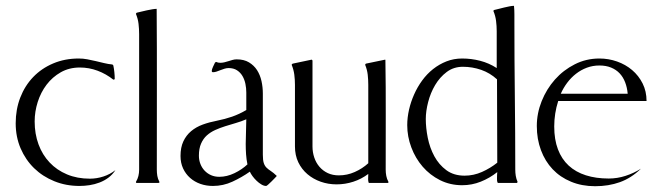

<svg xmlns="http://www.w3.org/2000/svg" viewBox="-20 -626 2257 657"><path d="M253.4 -395Q216.8 -395 188 -378.7Q159.2 -362.3 139.4 -336.2Q119.6 -310.1 109.1 -277.1Q98.6 -244.1 98.6 -210.4Q98.6 -168 111.8 -132.1Q125 -96.2 149.7 -70.1Q174.3 -43.9 209.2 -29.3Q244.1 -14.6 287.6 -14.6Q311 -14.6 333.7 -22Q356.4 -29.3 375 -43.9Q365.2 -28.8 351.3 -18.3Q337.4 -7.8 320.8 -1.5Q304.2 4.9 286.6 7.6Q269 10.3 252 10.3Q205.6 10.3 165.8 -5.9Q126 -22 96.7 -50.5Q67.4 -79.1 50.5 -118.4Q33.7 -157.7 33.7 -204.1Q33.7 -251.5 49.3 -292Q64.9 -332.5 93.5 -362.3Q122.1 -392.1 161.9 -408.9Q201.7 -425.8 249.5 -425.8Q264.2 -425.8 278.6 -423.1Q293 -420.4 307.4 -417Q321.8 -413.6 335.9 -410.2Q350.1 -406.7 364.7 -405.3L367.7 -402.3Q370.1 -391.1 371.3 -379.2Q372.6 -367.2 372.6 -355.5L370.1 -353.5H367.7Q343.3 -373 314 -384Q284.7 -395 253.4 -395Z M516.1 -595.7Q517.1 -457 516.8 -320.6Q516.6 -184.1 516.6 -45.4Q516.6 -34.7 518.3 -24.2Q520 -13.7 525.4 -3.9V-1Q523.4 0 522 0H447.8L445.3 -1V-3.9Q451.2 -13.7 453.6 -23.9Q456.1 -34.2 456.1 -45.4V-509.3Q456.1 -526.9 454.1 -544.2Q452.1 -561.5 445.3 -578.1V-579.6L447.8 -582.5Q454.1 -584 463.4 -586.2Q472.7 -588.4 482.4 -590.6Q492.2 -592.8 501.2 -594.2Q510.3 -595.7 516.1 -595.7Z M822.8 -309.6Q822.8 -324.2 819.8 -338.9Q816.9 -353.5 809.8 -365.7Q802.7 -377.9 791 -385.5Q779.3 -393.1 762.2 -393.1Q755.4 -393.1 748.3 -390.9Q741.2 -388.7 734.4 -386Q727.5 -383.3 721.2 -381.1Q714.8 -378.9 709 -378.9Q704.6 -378.9 704.6 -383.3Q704.6 -385.7 705.8 -389.6Q707 -393.6 709 -397.7Q710.9 -401.9 712.9 -405.8Q714.8 -409.7 715.8 -412.1L719.7 -414.1Q726.1 -411.1 733.4 -411.1Q740.7 -411.1 747.8 -412.8Q754.9 -414.6 761.7 -416.7Q768.6 -418.9 775.6 -420.9Q782.7 -422.9 790 -422.9Q814.9 -422.9 832 -412.6Q849.1 -402.3 859.6 -386Q870.1 -369.6 874.8 -348.6Q879.4 -327.6 879.4 -306.2V-96.7Q879.4 -77.6 882.6 -68.1Q885.7 -58.6 891.8 -52.5Q897.9 -46.4 906.7 -40.8Q915.5 -35.2 927.2 -23.9Q925.3 -22 920.2 -16.4Q915 -10.7 908.9 -4.9Q902.8 1 897.7 5.6Q892.6 10.3 890.6 10.3Q882.8 10.3 874.3 5.1Q865.7 0 857.9 -7.6Q850.1 -15.1 844 -23.4Q837.9 -31.7 835 -38.6Q807.1 -19 775.4 -4.4Q743.7 10.3 708.5 10.3Q685.5 10.3 665.5 3.2Q645.5 -3.9 630.4 -17.3Q615.2 -30.8 606.4 -49.8Q597.7 -68.8 597.7 -92.3Q597.7 -121.6 607.4 -142.3Q617.2 -163.1 634 -177.2Q650.9 -191.4 673.6 -199.7Q696.3 -208 722.2 -212.9Q749.5 -218.3 774.2 -226.8Q798.8 -235.4 822.8 -249.5ZM826.7 -63.5Q823.2 -80.6 822 -98.1Q820.8 -115.7 820.8 -133.3Q820.8 -154.8 821.8 -175.5Q822.8 -196.3 822.8 -217.8Q805.7 -210.4 787.1 -205.1Q768.6 -199.7 750.7 -194.1Q732.9 -188.5 716.6 -181.2Q700.2 -173.8 687.7 -162.6Q675.3 -151.4 668 -134.5Q660.6 -117.7 660.6 -93.3Q660.6 -78.1 665.8 -64.9Q670.9 -51.8 680.2 -42Q689.5 -32.2 702.1 -26.6Q714.8 -21 730.5 -21Q756.3 -21 782.2 -33.4Q808.1 -45.9 826.7 -63.5Z M1131.8 4.9Q1103 4.9 1077.4 -4.2Q1051.8 -13.2 1032 -30Q1012.2 -46.9 1000.7 -70.8Q989.3 -94.7 989.3 -125V-335.4Q989.3 -353 987.1 -370.4Q984.9 -387.7 978 -404.3L979 -406.2L981.4 -408.2L1046.4 -421.9Q1048.3 -420.9 1049.3 -418.9V-125Q1049.3 -105 1055.4 -86.9Q1061.5 -68.8 1073.2 -55.2Q1085 -41.5 1101.6 -33.7Q1118.2 -25.9 1139.6 -25.9Q1168 -25.9 1193.8 -37.4Q1219.7 -48.8 1240.2 -67.4V-335.4Q1240.2 -353 1238.3 -370.4Q1236.3 -387.7 1229.5 -404.3Q1230 -406.2 1231.9 -408.2L1297.9 -421.9L1298.8 -420.9Q1300.3 -326.7 1300 -233.2Q1299.8 -139.6 1299.8 -45.4Q1299.8 -34.7 1301.8 -24.2Q1303.7 -13.7 1309.1 -3.9V-1L1307.1 0H1242.7Q1241.7 0 1241.2 -2Q1240.7 -3.9 1240.2 -6.3Q1239.7 -8.8 1239.7 -11Q1239.7 -13.2 1239.7 -14.2L1240.2 -30.8Q1216.8 -13.2 1189 -4.2Q1161.1 4.9 1131.8 4.9Z M1738.8 -606Q1740.2 -591.8 1740.2 -577.4Q1740.2 -563 1740.2 -548.8Q1740.2 -421.9 1741.7 -297.1Q1743.2 -172.4 1743.2 -45.4Q1743.2 -34.7 1744.9 -24.2Q1746.6 -13.7 1751 -3.9L1750 -1L1749 0H1684.6Q1683.1 0 1682.1 -2.4Q1681.2 -4.9 1680.9 -7.8Q1680.7 -10.7 1680.7 -13.4Q1680.7 -16.1 1680.7 -16.6Q1680.7 -22 1680.9 -26.9Q1681.2 -31.7 1681.6 -37.1Q1655.8 -16.6 1625.2 -4.4Q1594.7 7.8 1561.5 7.8Q1520.5 7.8 1485.8 -9.5Q1451.2 -26.9 1426.3 -55.7Q1401.4 -84.5 1387.5 -121.6Q1373.5 -158.7 1373.5 -197.8Q1373.5 -223.6 1379.6 -250.5Q1385.7 -277.3 1397 -302.7Q1408.2 -328.1 1424.6 -350.6Q1440.9 -373 1461.9 -389.6Q1482.9 -406.2 1507.8 -416Q1532.7 -425.8 1561.5 -425.8Q1592.8 -425.8 1623 -418Q1653.3 -410.2 1679.7 -393.1V-519.5Q1679.7 -536.6 1677.5 -554.2Q1675.3 -571.8 1668.5 -587.9V-589.8L1670.9 -591.8Q1677.7 -593.3 1686.8 -595.7Q1695.8 -598.1 1705.1 -600.3Q1714.4 -602.5 1723.1 -604.2Q1731.9 -606 1738.8 -606ZM1680.7 -354.5Q1656.7 -376.5 1626.5 -387Q1596.2 -397.5 1564 -397.5Q1532.2 -397.5 1508.5 -379.6Q1484.9 -361.8 1469 -335Q1453.1 -308.1 1445.1 -276.9Q1437 -245.6 1437 -218.8Q1437 -188.5 1443.8 -154.3Q1450.7 -120.1 1466.3 -91.3Q1481.9 -62.5 1507.3 -43.7Q1532.7 -24.9 1569.8 -24.9Q1600.6 -24.9 1629.2 -37.6Q1657.7 -50.3 1681.6 -69.3Z M1890.1 -280.3Q1883.3 -259.3 1879.9 -237.3Q1876.5 -215.3 1876.5 -193.4Q1876.5 -148.4 1889.2 -115Q1901.9 -81.5 1926 -59.3Q1950.2 -37.1 1984.9 -26.1Q2019.5 -15.1 2063 -15.1Q2092.3 -15.1 2120.4 -24.2Q2148.4 -33.2 2173.3 -48.8Q2140.1 -16.6 2101.3 -2.7Q2062.5 11.2 2016.6 11.2Q1971.2 11.2 1934.1 -4.2Q1897 -19.5 1871.1 -46.9Q1845.2 -74.2 1831.1 -112.1Q1816.9 -149.9 1816.9 -194.8Q1816.9 -238.3 1833.5 -279.8Q1850.1 -321.3 1878.9 -353.8Q1907.7 -386.2 1946.8 -406Q1985.8 -425.8 2031.2 -425.8Q2062.5 -425.8 2091.6 -415.5Q2120.6 -405.3 2143.1 -386.2Q2165.5 -367.2 2179 -340.3Q2192.4 -313.5 2192.4 -280.3ZM2127.9 -305.2Q2126 -326.7 2119.1 -344.5Q2112.3 -362.3 2100.3 -375Q2088.4 -387.7 2071 -394.8Q2053.7 -401.9 2031.2 -401.9Q2008.3 -401.9 1988 -394.3Q1967.8 -386.7 1950.9 -373.5Q1934.1 -360.4 1920.9 -342.8Q1907.7 -325.2 1898.9 -305.2Z"/></svg>

Font: CAT Linz
Style: Regular
Weight: 400
Designer: Peter Wiegel
Foundry: Peter Wiegel
Version: Version 1.08